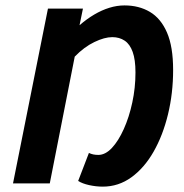

<svg xmlns="http://www.w3.org/2000/svg" viewBox="-20 -684 687 716"><path d="M363 12Q338.4 12 312.4 6.3Q286.4 0.5 271.5 -9.3L311.6 -113.7Q319 -110 327.8 -108.1Q336.6 -106.3 346.8 -106.3Q372.8 -106.3 397.2 -132.2Q421.6 -158.2 441.6 -202.7Q461.6 -247.1 473.4 -302Q485.2 -356.8 485.2 -413.7Q485.2 -461.4 474.8 -490.3Q464.5 -519.2 445 -532.3Q425.5 -545.5 398.6 -545.5Q369.8 -545.5 331.9 -527.2Q293.9 -509 258.7 -472.8L165.6 0H28.5L158.8 -651.8H289.3L276.6 -589.9Q303.5 -613.2 331.4 -629.7Q359.3 -646.2 387.8 -655Q416.3 -663.8 444.3 -663.8Q498.1 -663.8 538.9 -639.7Q579.7 -615.6 602.7 -562.8Q625.6 -509.9 625.6 -423Q625.6 -336.3 606.5 -257.7Q587.4 -179 552.8 -118.4Q518.2 -57.8 470.1 -22.9Q422 12 363 12Z"/></svg>

Font: Source Sans Variable
Style: Italic
Weight: 200
Italic angle: -11°
Designer: Paul D. Hunt
Foundry: Adobe Systems Incorporated
Version: Version 3.006;hotconv 1.0.111;makeotfexe 2.5.65597